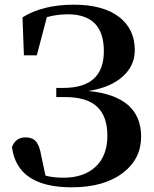

<svg xmlns="http://www.w3.org/2000/svg" viewBox="-20 -780 659 819"><path d="M286 19Q53 19 31 -153Q47 -194 89 -194Q118 -194 133 -177Q149 -159 156 -115L174 -31Q206 -22 251 -22Q337 -22 387 -68Q438 -115 438 -201Q438 -284 394 -325Q350 -366 257 -366H220V-405H251Q423 -405 423 -562Q423 -719 269 -719Q224 -719 180 -707L137 -544H82L76 -706Q162 -760 296 -760Q420 -760 489 -707Q555 -655 555 -567Q555 -501 506 -456Q454 -407 357 -392Q582 -370 582 -197Q582 -103 506 -44Q425 19 286 19Z"/></svg>

Font: GenRyuMin TW B
Style: Regular
Weight: 700
Version: Version 1.501;PS 1;hotconv 16.6.51;makeotf.lib2.5.65220